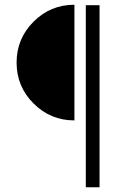

<svg xmlns="http://www.w3.org/2000/svg" viewBox="-20 -722 490 810"><path d="M294 -702V-214Q193 -214 121.5 -285.5Q50 -357 50 -458Q50 -559 121.5 -630.5Q193 -702 294 -702ZM400 -700V68H342V-700Z"/></svg>

Font: Sakbunderan
Style: Regular
Weight: 400
Version: Version 1.00